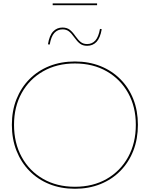

<svg xmlns="http://www.w3.org/2000/svg" viewBox="-20 -1130 902 1157"><path d="M431.5 7.5Q347 7.5 277.5 -20.5Q208 -48.5 157.5 -100Q107 -151.5 79.2 -222Q51.5 -292.5 51.5 -378Q51.5 -462.5 79.2 -532.2Q107 -602 157.5 -653Q208 -704 277.5 -731.8Q347 -759.5 431.5 -759.5Q515.5 -759.5 585 -731.8Q654.5 -704 705.2 -653Q756 -602 783.5 -532.2Q811 -462.5 811 -378Q811 -292.5 783.5 -222Q756 -151.5 705.2 -100Q654.5 -48.5 585 -20.5Q515.5 7.5 431.5 7.5ZM431.5 -4.5Q540.5 -4.5 623.2 -52Q706 -99.5 752.2 -183.8Q798.5 -268 798.5 -378Q798.5 -486.5 752 -569.8Q705.5 -653 623 -700.2Q540.5 -747.5 431.5 -747.5Q322.5 -747.5 239.8 -700.2Q157 -653 110.8 -569.8Q64.5 -486.5 64.5 -378Q64.5 -268 110.8 -183.8Q157 -99.5 239.8 -52Q322.5 -4.5 431.5 -4.5ZM582.5 -956 593 -954Q584 -901.5 561.8 -877.8Q539.5 -854 505 -854Q479 -854 462 -867Q445 -880 427.5 -905Q410.5 -929.5 395 -941.2Q379.5 -953 357 -953Q327.5 -953 307.8 -931.8Q288 -910.5 279.5 -861.5L269 -863Q277.5 -916 300 -940Q322.5 -964 356.5 -964Q383 -964 400 -951Q417 -938 434.5 -912.5Q452 -888 467.2 -876.2Q482.5 -864.5 505 -864.5Q535 -864.5 554.5 -886Q574 -907.5 582.5 -956ZM565 -1109.5V-1098.5H297.5V-1109.5Z"/></svg>

Font: Hepta Slab ExtraLight Thin
Style: Regular
Weight: 250
Version: Version 1.102